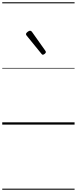

<svg xmlns="http://www.w3.org/2000/svg" viewBox="-20 -1111 685 1712"><path d="M362 -623Q359 -623 355.5 -625Q352 -627 349 -632L218 -793Q214 -798 213 -800.5Q212 -803 212 -808Q212 -813 218.5 -820Q225 -827 233.5 -832Q242 -837 248 -837Q258 -837 265 -827L384 -659Q387 -654 388 -651.5Q389 -649 389 -647Q389 -639 379 -631Q369 -623 362 -623ZM0 571H645V581H0ZM0 -20H645V0H0ZM0 -505H645V-500H0ZM0 -1091H645V-1081H0Z"/></svg>

Font: Playwrite PT Guides
Style: Regular
Weight: 400
Designer: Veronika Burian, José Scaglione
Foundry: TypeTogether
Version: Version 1.003